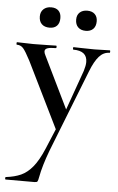

<svg xmlns="http://www.w3.org/2000/svg" viewBox="-69 -607 566 921"><g transform="rotate(5 214.5 -146.0)"><path d="M224 -13 222 33 57 -303Q34 -347 22 -360.5Q10 -374 -9 -374Q-11 -374 -11 -380Q-11 -386 -9 -386Q17 -386 31 -385L70 -384L138 -385Q153 -386 179 -386Q182 -386 182 -380Q182 -374 179 -374Q152 -374 139 -369.5Q126 -365 126 -354Q126 -346 132 -335L262 -68L229 -16L322 -277Q330 -303 330 -320Q330 -374 263 -374Q261 -374 261 -380Q261 -386 263 -386Q290 -386 304 -385L364 -384L403 -385Q414 -386 438 -386Q440 -386 440 -380Q440 -374 438 -374Q409 -374 387.5 -350Q366 -326 347 -277L191 120Q163 195 153 249Q150 266 147 270.5Q144 275 133 275H-6Q-9 275 -9 269Q-9 263 -6 263Q36 258 66 244.5Q96 231 122 199.5Q148 168 172 111ZM89 -519Q89 -541 103 -554Q117 -567 140 -567Q163 -567 175.5 -554.5Q188 -542 188 -519Q188 -495 175.5 -482Q163 -469 140 -469Q116 -469 102.5 -482Q89 -495 89 -519ZM264 -519Q264 -541 277.5 -553.5Q291 -566 314 -566Q337 -566 350 -553.5Q363 -541 363 -519Q363 -495 350 -482Q337 -469 314 -469Q291 -469 277.5 -482Q264 -495 264 -519Z"/></g></svg>

Font: Cormorant Garamond SemiBold
Style: Regular
Weight: 600
Designer: Christian Thalmann (Catharsis Fonts)
Foundry: Catharsis Fonts
Version: Version 4.000